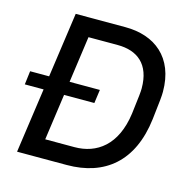

<svg xmlns="http://www.w3.org/2000/svg" viewBox="-102 -787 885 888"><g transform="rotate(15 341.0 -343.0)"><path d="M391 -686H153L109 -375H18L10 -310H100L56 0H294C475 0 598 -99 623 -308C634 -402 636 -421 636 -442C636 -607 531 -686 391 -686ZM378 -597C472 -597 537 -548 537 -432C537 -415 535 -397 524 -308C503 -152 413 -89 307 -89H167L198 -310H343L352 -375H207L238 -597Z"/></g></svg>

Font: Chivo
Style: Italic
Weight: 400
Italic angle: -8°
Designer: Hector Gatti
Foundry: Omnibus-Type
Version: Version 1.003;PS 001.003;hotconv 1.0.70;makeotf.lib2.5.58329